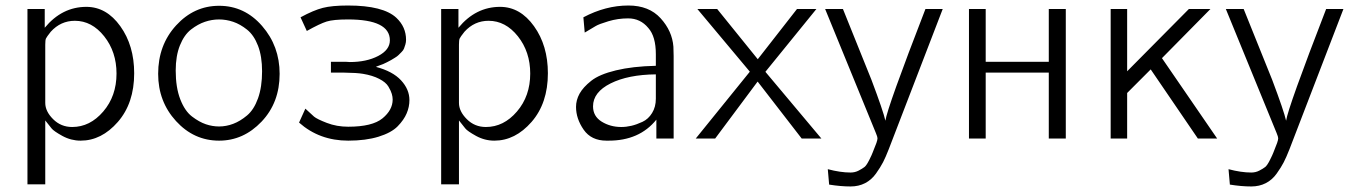

<svg xmlns="http://www.w3.org/2000/svg" viewBox="-20 -505 4933 700"><path d="M80.1 167V-472.2H143.1V-403.8Q206.1 -480 294.9 -480Q368.2 -480 418.7 -409.4Q469.2 -338.9 469.2 -237.8Q469.2 -128.9 409.7 -60.5Q350.1 7.8 273.9 7.8Q238.8 7.8 207.3 -9.5Q175.8 -26.9 168 -36.9Q160.2 -46.9 145 -65.9V167ZM145 -129.9Q145 -99.1 173.6 -70.6Q202.1 -42 243.2 -42Q308.1 -42 356.4 -98.4Q404.8 -154.8 404.8 -236.8Q404.8 -315.9 359.9 -372.6Q314.9 -429.2 252.9 -429.2Q201.2 -429.2 165 -389.2Q149.9 -370.1 147.5 -364.5Q145 -358.9 145 -341.8Z M556.6 -235.8Q556.6 -340.8 622.1 -412.4Q687.5 -483.9 778.8 -483.9Q871.6 -483.9 935.5 -410.4Q999.5 -336.9 999.5 -235.8Q999.5 -130.9 933.6 -61.5Q867.7 7.8 778.8 7.8Q687 7.8 621.8 -63.5Q556.6 -134.8 556.6 -235.8ZM620.6 -248Q620.6 -186 637.2 -143.1Q653.8 -100.1 680.2 -80.1Q706.5 -60.1 730.5 -52Q754.4 -43.9 778.8 -43.9Q804.7 -43.9 830.1 -53.5Q855.5 -63 880.6 -84Q905.8 -105 920.7 -146.5Q935.5 -188 935.5 -245.1Q935.5 -299.3 920.7 -338.1Q905.8 -377 880.6 -397Q855.5 -417 830.1 -425.5Q804.7 -434.1 778.6 -434.1Q752.4 -434.1 727.1 -425.5Q701.7 -417 676.5 -397.5Q651.4 -377.9 636 -339.6Q620.6 -301.3 620.6 -248Z M1070.3 -58.1 1093.3 -108.9Q1114.3 -88.9 1125 -79.8Q1135.7 -70.8 1171.6 -56.9Q1207.5 -43 1249.5 -43Q1337.4 -43 1374.5 -73.5Q1411.6 -104 1411.6 -142.1Q1411.6 -151.9 1408.4 -162.8Q1405.3 -173.8 1396 -189.5Q1386.7 -205.1 1362.5 -217.5Q1338.4 -230 1303.7 -235.8Q1280.8 -239.7 1235.4 -240.2H1186.5V-279.8H1239.7Q1241.7 -279.8 1247.6 -279.3Q1253.4 -278.8 1255.4 -278.8Q1316.4 -278.8 1358.9 -301Q1401.4 -323.2 1401.4 -357.9Q1401.4 -434.1 1248.5 -434.1Q1195.3 -434.1 1170.9 -426.5Q1146.5 -418.9 1098.6 -392.1L1075.7 -441.9Q1123.5 -467.8 1157 -476.3Q1190.4 -484.9 1248.5 -484.9Q1377.4 -484.9 1425.3 -439.9Q1460.4 -406.7 1460.4 -359.9Q1460.4 -351.1 1458 -343Q1455.6 -335 1453.1 -328.4Q1450.7 -321.8 1444.1 -315.4Q1437.5 -309.1 1433.1 -304.4Q1428.7 -299.8 1419.7 -294.4Q1410.6 -289.1 1406 -286.1Q1401.4 -283.2 1390.9 -278.1Q1380.4 -272.9 1377 -271.5Q1373.5 -270 1362.5 -266.1Q1351.6 -262.2 1350.6 -261.2Q1411.6 -245.1 1442.1 -212.2Q1472.7 -179.2 1472.7 -140.1Q1472.7 -115.2 1462.6 -91.6Q1452.6 -67.9 1429.7 -44.4Q1406.7 -21 1360.1 -6.6Q1313.5 7.8 1249.5 7.8Q1144.5 7.8 1070.3 -58.1Z M1588.4 167V-472.2H1651.4V-403.8Q1714.4 -480 1803.2 -480Q1876.5 -480 1927 -409.4Q1977.5 -338.9 1977.5 -237.8Q1977.5 -128.9 1918 -60.5Q1858.4 7.8 1782.2 7.8Q1747.1 7.8 1715.6 -9.5Q1684.1 -26.9 1676.3 -36.9Q1668.5 -46.9 1653.3 -65.9V167ZM1653.3 -129.9Q1653.3 -99.1 1681.9 -70.6Q1710.4 -42 1751.5 -42Q1816.4 -42 1864.7 -98.4Q1913.1 -154.8 1913.1 -236.8Q1913.1 -315.9 1868.2 -372.6Q1823.2 -429.2 1761.2 -429.2Q1709.5 -429.2 1673.3 -389.2Q1658.2 -370.1 1655.8 -364.5Q1653.3 -358.9 1653.3 -341.8Z M2080.1 -115.2Q2080.1 -140.1 2093 -163.6Q2106 -187 2135.5 -210.4Q2165 -233.9 2225.6 -248.5Q2286.1 -263.2 2371.1 -265.1V-307.1Q2371.1 -372.1 2343.8 -402.8Q2314.9 -438 2270 -438Q2232.9 -438 2198 -427.5Q2163.1 -417 2151.6 -409.9Q2140.1 -402.8 2111.8 -386.2L2106.9 -441.9Q2188 -484.9 2271 -484.9Q2346.2 -484.9 2388.4 -438.5Q2430.7 -392.1 2435.1 -335L2436 -300.8V0H2373V-68.8Q2311 8.3 2197.8 7.8H2190.9Q2135.7 7.8 2107.9 -32.2Q2080.1 -72.3 2080.1 -115.2ZM2142.1 -117.2Q2142.1 -81.1 2173.6 -61.5Q2205.1 -42 2245.1 -42Q2263.2 -42 2282 -46.4Q2300.8 -50.8 2322.3 -60.8Q2343.8 -70.8 2357.4 -93Q2371.1 -115.2 2371.1 -145V-233.9Q2270 -232.9 2206.1 -200.9Q2142.1 -168.9 2142.1 -117.2Z M2516.6 0 2713.4 -243.2V-244.1L2522.5 -472.2H2594.7L2742.7 -289.1L2885.7 -472.2H2956.5L2770.5 -243.2L2974.6 0H2902.8L2742.7 -207H2741.7L2587.4 0Z M2988.3 -472.2H3053.2L3157.2 -213.9Q3200.2 -100.1 3208 -64.9Q3214.8 -112.8 3354 -472.2H3417L3220.2 39.1Q3209 67.9 3199.5 86.4Q3189.9 105 3173.6 127.9Q3157.2 150.9 3133.8 162.8Q3110.4 174.8 3081.1 174.8Q3044.9 174.8 3002.9 168L2998 111.8Q3043.9 124 3081.1 124Q3097.2 124 3110.6 116.9Q3124 109.9 3131.6 104Q3139.2 98.1 3149.2 78.1Q3159.2 58.1 3161.6 51Q3164.1 43.9 3175.3 16.1Q3179.2 4.9 3179.2 -1Q3179.2 -5.9 3173.3 -20Z M3512.7 0V-472.2H3573.7V-279.8H3803.7V-472.2H3865.7V0H3803.7V-240.2H3573.7V0Z M4029.3 0V-472.2H4089.4V-245.1L4314.5 -472.2H4393.1L4216.3 -293L4417.5 0H4347.2L4175.3 -252L4089.4 -166V0Z M4449.2 -472.2H4514.2L4618.2 -213.9Q4661.1 -100.1 4668.9 -64.9Q4675.8 -112.8 4814.9 -472.2H4877.9L4681.2 39.1Q4669.9 67.9 4660.4 86.4Q4650.9 105 4634.5 127.9Q4618.2 150.9 4594.7 162.8Q4571.3 174.8 4542 174.8Q4505.9 174.8 4463.9 168L4459 111.8Q4504.9 124 4542 124Q4558.1 124 4571.5 116.9Q4585 109.9 4592.5 104Q4600.1 98.1 4610.1 78.1Q4620.1 58.1 4622.6 51Q4625 43.9 4636.2 16.1Q4640.1 4.9 4640.1 -1Q4640.1 -5.9 4634.3 -20Z"/></svg>

Font: CMU Bright
Style: Roman
Weight: 500
Version: Version 0.7.0